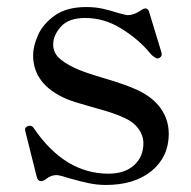

<svg xmlns="http://www.w3.org/2000/svg" viewBox="-20 -511 542 545"><path d="M96 3Q87 3 84 -10L52 -138L51 -143Q51 -150 59 -153Q61 -154 65 -154Q72 -154 76 -147Q164 -18 288 -18Q334 -18 360.5 -42Q387 -66 387 -104Q387 -126 373.5 -145Q360 -164 336 -175Q311 -187 277 -197Q243 -207 235 -209Q188 -222 169 -230Q74 -271 74 -354Q74 -380 88 -411.5Q102 -443 135.5 -467Q169 -491 225 -491Q250 -491 270.5 -486.5Q291 -482 316 -474Q338 -468 342 -468Q360 -468 379 -481Q387 -487 393 -487Q401 -487 404 -475L438 -363Q439 -360 439 -356Q439 -350 431 -346Q429 -345 425 -345Q412 -352 406 -360Q374 -399 325 -429.5Q276 -460 222 -460Q175 -460 153 -435.5Q131 -411 131 -385Q131 -364 145 -349Q159 -334 192 -318Q215 -307 272 -290Q337 -271 369 -256Q414 -235 436.5 -203Q459 -171 459 -131Q459 -66 410.5 -26Q362 14 281 14Q256 14 232 9Q208 4 173 -6Q149 -14 140 -14Q125 -14 111 -3Q104 3 96 3Z"/></svg>

Font: Shippori Mincho B1 Medium
Style: Regular
Weight: 500
Designer: FONTDASU
Foundry: FONTDASU / Google Inc. / but / Adobe
Version: Version 3.110; ttfautohint (v1.8.3)